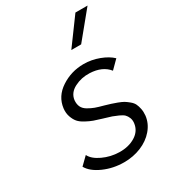

<svg xmlns="http://www.w3.org/2000/svg" viewBox="-186 -843 840 947"><g transform="rotate(-30 234.0 -370.0)"><path d="M288 -600 398 -750H467L344 -600ZM238 10Q176 10 122 -14Q68 -38 48 -74L91 -116Q105 -87 149 -66.5Q193 -46 242 -45Q295 -44 333 -67.5Q371 -91 376 -133Q378 -150 372.5 -163.5Q367 -177 358.5 -185.5Q350 -194 331 -202.5Q312 -211 299.5 -215.5Q287 -220 262 -227Q256 -229 252 -230Q225 -238 208 -244Q191 -250 168.5 -262Q146 -274 134.5 -287.5Q123 -301 115.5 -322.5Q108 -344 111 -370Q119 -434 177 -472Q235 -510 305 -510Q350 -510 392.5 -494Q435 -478 460 -454L415 -409Q380 -453 309 -456Q262 -458 222.5 -437.5Q183 -417 178 -378Q176 -356 183.5 -340Q191 -324 210 -313Q229 -302 245.5 -296Q262 -290 292 -282Q315 -275 325.5 -272Q336 -269 357 -261Q378 -253 388 -247Q398 -241 412 -229.5Q426 -218 432 -205.5Q438 -193 441.5 -175.5Q445 -158 443 -137Q438 -95 409 -61Q380 -27 335 -8.5Q290 10 238 10Z"/></g></svg>

Font: Orkney Light
Style: LightItalic
Weight: 300
Designer: Samuel Oakes and Alfredo Marco Pradil
Foundry: Alfredo Marco Pradil
Version: 1.0; ttfautohint (v1.5)